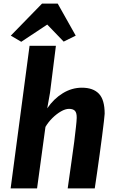

<svg xmlns="http://www.w3.org/2000/svg" viewBox="-20 -1055 666 1075"><path d="M39.5 0 145.5 -798.5H293L260 -535.5L244.5 -448.5Q281 -502 331.5 -533Q382 -564 438.5 -564Q501.5 -564 533.8 -530.2Q566 -496.5 566 -418.5Q566 -411 562 -377.2Q558 -343.5 551.8 -294.5Q545.5 -245.5 538 -191Q530.5 -136.5 523.2 -86Q516 -35.5 510.5 0H359Q371 -82 379.2 -142.8Q387.5 -203.5 395.5 -260.5Q401.5 -310.5 405.2 -343.5Q409 -376.5 409.5 -395Q410 -423.5 399.5 -434.5Q389 -445.5 366.5 -445.5Q346 -445.5 321.2 -431.2Q296.5 -417 273.2 -394Q250 -371 234.5 -344.5L187.5 0ZM99 -821 40.5 -855.5 215.5 -1035H303L404 -855.5L336.5 -822L244.5 -917.5Z"/></svg>

Font: Merriweather Sans Italic
Style: Bold
Weight: 700
Italic angle: -7.5°
Designer: Eben Sorkin
Foundry: Eben Sorkin
Version: Version 1.008; ttfautohint (v1.7.19-72a1) -l 8 -r 50 -G 200 